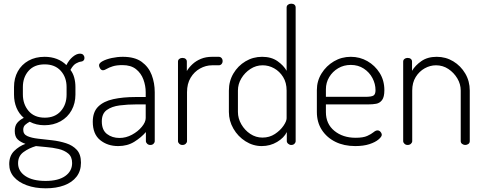

<svg xmlns="http://www.w3.org/2000/svg" viewBox="-20 -786 2628 1041"><path d="M228 235Q170 235 125 218.5Q80 202 55 173Q30 144 30 104Q30 59 57 32.5Q84 6 118 -6Q92 -15 76 -30Q60 -45 60 -76Q60 -104 73.5 -120Q87 -136 109 -147Q83 -169 69.5 -201.5Q56 -234 56 -273V-314Q56 -362 76.5 -399Q97 -436 134.5 -457Q172 -478 222 -478Q258 -478 288 -466.5Q318 -455 340 -433Q354 -461 374.5 -478Q395 -495 413 -495Q426 -495 432 -488Q438 -481 438 -472Q438 -463 433 -458Q428 -453 420 -452Q408 -451 392 -442Q376 -433 362 -407Q376 -389 382.5 -365Q389 -341 389 -314V-273Q389 -226 368 -188Q347 -150 308.5 -128.5Q270 -107 221 -107Q176 -107 141 -126Q128 -119 117 -109.5Q106 -100 106 -82Q106 -58 128.5 -48Q151 -38 187 -34Q223 -30 262.5 -25.5Q302 -21 338 -9.5Q374 2 396.5 26.5Q419 51 419 96Q419 141 395 172Q371 203 328 219Q285 235 228 235ZM227 195Q296 195 333.5 168.5Q371 142 371 98Q371 64 350 46.5Q329 29 297 21.5Q265 14 232 11.5Q199 9 175 6Q137 17 107.5 38.5Q78 60 78 99Q78 142 117.5 168.5Q157 195 227 195ZM223 -148Q278 -148 309.5 -183.5Q341 -219 341 -273V-314Q341 -367 309.5 -402Q278 -437 222 -437Q166 -437 135 -402Q104 -367 104 -314V-274Q104 -221 135 -184.5Q166 -148 223 -148Z M621 6Q563 6 523 -26.5Q483 -59 483 -126Q483 -179 512.5 -208Q542 -237 594.5 -248.5Q647 -260 716 -260H770V-286Q770 -321 757.5 -355Q745 -389 717.5 -411Q690 -433 644 -433Q612 -433 591.5 -426.5Q571 -420 558.5 -412.5Q546 -405 539 -405Q529 -405 523 -414.5Q517 -424 517 -432Q517 -444 536.5 -454.5Q556 -465 586 -471.5Q616 -478 646 -478Q711 -478 748.5 -450.5Q786 -423 802.5 -379.5Q819 -336 819 -286V-21Q819 -13 812.5 -6.5Q806 0 795 0Q785 0 778 -6.5Q771 -13 771 -21V-70Q746 -41 708.5 -17.5Q671 6 621 6ZM628 -38Q663 -38 695.5 -55.5Q728 -73 749 -98.5Q770 -124 770 -146V-220H721Q672 -220 629 -214.5Q586 -209 559 -189.5Q532 -170 532 -128Q532 -81 560 -59.5Q588 -38 628 -38Z M969 0Q959 0 952 -6.5Q945 -13 945 -21V-452Q945 -461 952 -466.5Q959 -472 969 -472Q980 -472 986.5 -466.5Q993 -461 993 -452V-401Q1005 -421 1024 -438.5Q1043 -456 1069.5 -467Q1096 -478 1130 -478H1166Q1175 -478 1181 -471.5Q1187 -465 1187 -455Q1187 -445 1181 -438.5Q1175 -432 1166 -432H1130Q1096 -432 1064.5 -414.5Q1033 -397 1013.5 -364.5Q994 -332 994 -286V-21Q994 -13 987 -6.5Q980 0 969 0Z M1399 6Q1352 6 1311 -20Q1270 -46 1245.5 -88.5Q1221 -131 1221 -179V-295Q1221 -346 1245.5 -387.5Q1270 -429 1311 -453.5Q1352 -478 1401 -478Q1451 -478 1484.5 -454.5Q1518 -431 1534 -402V-745Q1534 -755 1541.5 -760.5Q1549 -766 1559 -766Q1570 -766 1576.5 -760.5Q1583 -755 1583 -745V-21Q1583 -13 1576.5 -6.5Q1570 0 1559 0Q1550 0 1542.5 -6.5Q1535 -13 1535 -21V-70Q1520 -39 1482.5 -16.5Q1445 6 1399 6ZM1403 -40Q1441 -40 1470.5 -59.5Q1500 -79 1517 -104Q1534 -129 1534 -145V-295Q1534 -338 1515 -368.5Q1496 -399 1466.5 -415.5Q1437 -432 1404 -432Q1368 -432 1337.5 -412Q1307 -392 1288.5 -361Q1270 -330 1270 -295V-179Q1270 -144 1288.5 -112Q1307 -80 1337 -60Q1367 -40 1403 -40Z M1906 6Q1845 6 1798.5 -17Q1752 -40 1725 -81.5Q1698 -123 1698 -179V-298Q1698 -347 1723.5 -388Q1749 -429 1790.5 -453.5Q1832 -478 1882 -478Q1931 -478 1972 -454.5Q2013 -431 2038.5 -390.5Q2064 -350 2064 -297Q2064 -260 2051.5 -243.5Q2039 -227 2020 -223.5Q2001 -220 1979 -220H1747V-178Q1747 -114 1793 -76.5Q1839 -39 1908 -39Q1949 -39 1971 -49Q1993 -59 2005 -69Q2017 -79 2027 -79Q2034 -79 2039 -75Q2044 -71 2047 -65.5Q2050 -60 2050 -55Q2050 -45 2032.5 -30Q2015 -15 1983 -4.5Q1951 6 1906 6ZM1747 -261H1960Q1994 -261 2005 -268Q2016 -275 2016 -297Q2016 -331 1999.5 -362.5Q1983 -394 1952.5 -414Q1922 -434 1882 -434Q1844 -434 1813.5 -416Q1783 -398 1765 -368Q1747 -338 1747 -302Z M2190 0Q2180 0 2173 -6.5Q2166 -13 2166 -21V-452Q2166 -461 2173 -466.5Q2180 -472 2190 -472Q2201 -472 2207.5 -466.5Q2214 -461 2214 -452V-402Q2231 -431 2264.5 -454.5Q2298 -478 2348 -478Q2397 -478 2437.5 -453.5Q2478 -429 2502.5 -387.5Q2527 -346 2527 -295V-21Q2527 -11 2519.5 -5.5Q2512 0 2502 0Q2494 0 2486 -5.5Q2478 -11 2478 -21V-295Q2478 -330 2459.5 -361Q2441 -392 2411 -412Q2381 -432 2344 -432Q2312 -432 2282.5 -415.5Q2253 -399 2234 -368.5Q2215 -338 2215 -295V-21Q2215 -13 2208 -6.5Q2201 0 2190 0Z"/></svg>

Font: Dosis ExtraLight Light
Style: Regular
Weight: 300
Version: Version 3.001; ttfautohint (v1.8.2)